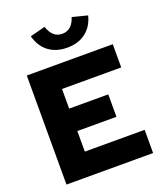

<svg xmlns="http://www.w3.org/2000/svg" viewBox="-166 -1049 990 1158"><g transform="rotate(-20 328.5 -469.5)"><path d="M58 0V-700H610V-551H230V-425H481V-281H230V-149H614V0ZM346 -774Q275 -774 227 -810.5Q179 -847 162 -914L259 -939Q284 -863 346 -863Q409 -863 433 -939L530 -914Q513 -847 465 -810.5Q417 -774 346 -774Z"/></g></svg>

Font: Red Hat Display Black
Style: Regular
Weight: 900
Designer: Pentagram, MCKL
Foundry: Pentagram, MCKL
Version: Version 1.023; ttfautohint (v1.8.3)